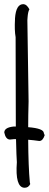

<svg xmlns="http://www.w3.org/2000/svg" viewBox="-32 -885 231 910"><path d="M31.2 -285.2H43Q42 -434.6 42 -709Q36.1 -741.2 39.1 -793.9V-797.9Q43.9 -867.2 80.1 -865.2Q94.7 -864.3 107.4 -840.8Q100.6 -830.1 98.6 -801.8L97.7 -789.1L103.5 -404.3Q101.6 -337.9 101.6 -282.2Q175.8 -276.4 175.8 -253.9L179.7 -244.1Q170.9 -216.8 154.3 -216.8Q127 -220.7 101.6 -222.7Q102.5 -94.7 109.4 -20.5L111.3 -12.7Q102.5 5.9 83 4.9Q39.1 2 47.9 -116.2Q45.9 -139.6 43.9 -225.6H35.2L15.6 -223.6Q-4.9 -223.6 -11.7 -256.8Q-11.7 -280.3 31.2 -285.2Z"/></svg>

Font: Sue Ellen Francisco
Style: Regular
Weight: 400
Designer: Kimberly Geswein
Foundry: Kimberly Geswein
Version: Version 1.002 2007